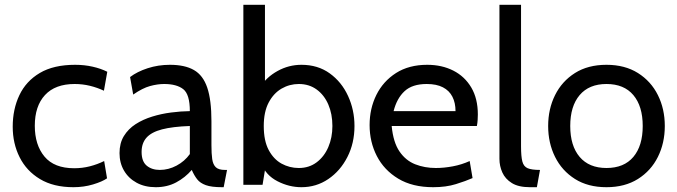

<svg xmlns="http://www.w3.org/2000/svg" viewBox="-20 -770 2822 800"><path d="M286 10Q203 10 146.8 -23.8Q90.5 -57.5 61.8 -114.8Q33 -172 33 -242Q33 -315 60.8 -373.5Q88.5 -432 146 -466Q203.5 -500 293 -500Q331.5 -500 365.8 -492.2Q400 -484.5 427 -471L413 -392Q385.5 -405 354.8 -412.5Q324 -420 291 -420Q210 -420 167.5 -374Q125 -328 125 -246Q125 -166 165.5 -117.5Q206 -69 289 -69Q323 -69 354.2 -77Q385.5 -85 414 -99L426 -27Q406 -13 367.5 -1.5Q329 10 286 10Z M629 10Q583.5 10 549.5 -8.5Q515.5 -27 496.8 -59Q478 -91 478 -132Q478 -173.5 496.2 -203.2Q514.5 -233 545.2 -252.8Q576 -272.5 614 -284.2Q652 -296 692.8 -301.2Q733.5 -306.5 771 -307Q771 -377 743.5 -398.5Q716 -420 664 -420Q636.5 -420 605.2 -411.5Q574 -403 535 -376L522 -449Q551.5 -471.5 595.5 -485.8Q639.5 -500 688 -500Q750 -500 788 -478.2Q826 -456.5 843.5 -405Q861 -353.5 861 -265V-165Q861 -130 864.2 -107.2Q867.5 -84.5 879.2 -73.2Q891 -62 917 -62H926L912 10H905Q861.5 10 837.8 1.5Q814 -7 801.5 -23Q789 -39 779 -62Q751.5 -30 714 -10Q676.5 10 629 10ZM646 -62Q682 -62 715.8 -80Q749.5 -98 771 -128V-245Q699.5 -242.5 655.2 -231Q611 -219.5 590.5 -196.5Q570 -173.5 570 -137Q570 -97.5 591.2 -79.8Q612.5 -62 646 -62Z M1236 10Q1184.5 10 1136.2 -14.8Q1088 -39.5 1069 -88L1091 -104L1074 0H994V-750H1084V-394L1065 -408Q1090 -448.5 1136.5 -474.2Q1183 -500 1236 -500Q1304.5 -500 1354 -464.2Q1403.5 -428.5 1430.2 -370.2Q1457 -312 1457 -245Q1457 -173.5 1427.5 -115.8Q1398 -58 1348 -24Q1298 10 1236 10ZM1225 -70Q1268 -70 1299.5 -93.8Q1331 -117.5 1348 -157.2Q1365 -197 1365 -245Q1365 -295 1348 -334.5Q1331 -374 1299.5 -397Q1268 -420 1225 -420Q1186.5 -420 1153.2 -400.8Q1120 -381.5 1099.5 -342.8Q1079 -304 1079 -245Q1079 -183.5 1099.5 -145Q1120 -106.5 1153.2 -88.2Q1186.5 -70 1225 -70Z M1785 10Q1698.5 10 1639.5 -25.5Q1580.5 -61 1550.2 -119.8Q1520 -178.5 1520 -249Q1520 -317.5 1548.2 -374.5Q1576.5 -431.5 1630.2 -465.8Q1684 -500 1760 -500Q1821 -500 1868.8 -475.8Q1916.5 -451.5 1943.8 -405.2Q1971 -359 1971 -293Q1971 -282.5 1970.2 -270.2Q1969.5 -258 1967 -245H1612Q1618.5 -177 1644.5 -139Q1670.5 -101 1710 -85.5Q1749.5 -70 1796 -70Q1830 -70 1867 -77Q1904 -84 1937 -99L1949 -28Q1920.5 -15.5 1879.5 -2.8Q1838.5 10 1785 10ZM1620 -307H1878Q1878 -341.5 1865 -367Q1852 -392.5 1825.5 -406.2Q1799 -420 1758 -420Q1698 -420 1665.8 -390.2Q1633.5 -360.5 1620 -307Z M2188 10Q2140.5 10 2112.8 -7.2Q2085 -24.5 2073 -51.5Q2061 -78.5 2061 -108V-750H2151V-160Q2151 -118 2156.5 -97Q2162 -76 2178.8 -69Q2195.5 -62 2230 -62L2217 10Z M2507 10Q2430 10 2375.8 -24.2Q2321.5 -58.5 2292.8 -116.2Q2264 -174 2264 -245Q2264 -316 2292.8 -373.8Q2321.5 -431.5 2375.8 -465.8Q2430 -500 2507 -500Q2583.5 -500 2638 -465.8Q2692.5 -431.5 2721.2 -373.8Q2750 -316 2750 -245Q2750 -174 2721.2 -116.2Q2692.5 -58.5 2638 -24.2Q2583.5 10 2507 10ZM2507 -70Q2580 -70 2619 -116.2Q2658 -162.5 2658 -245Q2658 -327.5 2619 -373.8Q2580 -420 2507 -420Q2434.5 -420 2395.2 -373.8Q2356 -327.5 2356 -245Q2356 -162.5 2395.2 -116.2Q2434.5 -70 2507 -70Z"/></svg>

Font: Cabin Resolve
Style: Regular-Resolve
Weight: 400
Designer: Pablo Impallari
Foundry: Pablo Impallari. http://www.impallari.com Igino Marini. http://www.ikern.com
Version: Version 3.001